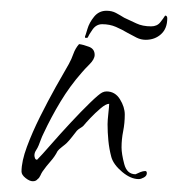

<svg xmlns="http://www.w3.org/2000/svg" viewBox="-20 -351 331 357"><path d="M41 -14Q35 -14 27.5 -20Q20 -26 20 -32Q20 -51 30 -78Q40 -105 54.5 -134Q69 -163 83.5 -189Q98 -215 108 -232Q113 -241 116.5 -251Q120 -261 127 -269Q135 -268 145.5 -264Q156 -260 156 -249Q156 -241 146.5 -231.5Q137 -222 132 -216Q110 -191 92.5 -162Q75 -133 61 -103Q58 -97 56 -91.5Q54 -86 52 -81Q50 -76 47 -71.5Q44 -67 44 -62Q44 -60 45 -57Q46 -54 49 -54Q57 -62 74 -81.5Q91 -101 111 -122.5Q131 -144 147.5 -160Q164 -176 170 -179Q172 -180 174 -180.5Q176 -181 178 -181Q194 -181 203 -166.5Q212 -152 212 -138Q212 -122 209 -107Q206 -92 206 -77Q206 -65 211 -46Q216 -27 232 -27Q236 -29 241 -31Q246 -33 250 -33Q253 -33 253 -29Q253 -24 247.5 -21Q242 -18 238 -18Q223 -18 207 -31.5Q191 -45 187 -59Q183 -74 181.5 -89.5Q180 -105 180 -120Q180 -127 181.5 -140.5Q183 -154 183 -158Q177 -158 167 -149.5Q157 -141 148 -131.5Q139 -122 135 -117Q133 -115 129.5 -113Q126 -111 123 -108Q119 -103 114 -96.5Q109 -90 104 -85Q102 -83 95.5 -78Q89 -73 87 -70Q82 -60 74 -51Q66 -42 59 -32Q57 -29 55 -24.5Q53 -20 50 -18Q47 -14 41 -14ZM251 -277Q242 -277 234 -281Q226 -285 217 -290Q207 -296 195.5 -301Q184 -306 170 -306Q159 -306 152 -296Q145 -286 143 -281Q142 -281 140 -280.5Q138 -280 138 -283Q139 -285 142.5 -297Q146 -309 155 -320Q164 -331 178 -331Q188 -331 195.5 -327Q203 -323 211 -318Q222 -313 233.5 -307.5Q245 -302 261 -302Q272 -302 278 -309.5Q284 -317 287 -322Q291 -322 291 -317Q291 -298 279.5 -287.5Q268 -277 251 -277Z"/></svg>

Font: Qwitcher Grypen
Style: Regular
Weight: 400
Designer: Robert E. Leuschke
Foundry: Robert E. Leuschke
Version: Version 1.100; ttfautohint (v1.8.3)